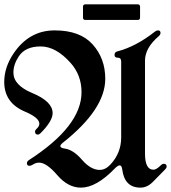

<svg xmlns="http://www.w3.org/2000/svg" viewBox="-44 -859 792 889"><path d="M0 0ZM340.3 -777.8V-827.6Q340.3 -838.9 351.1 -838.9H593.8Q604.5 -838.9 604.5 -827.6V-777.8Q604.5 -766.6 593.8 -766.6H351.1Q340.3 -766.6 340.3 -777.8ZM-24.4 -479.5Q-24.4 -548.3 20 -613.3Q91.8 -718.3 209.2 -718.3Q326.7 -718.3 385 -653.3Q443.4 -588.4 443.4 -494.1Q443.4 -353.5 247.1 -198.2Q235.4 -189 235.4 -182.6Q235.4 -173.8 256.8 -170.9Q295.4 -165.5 335.9 -118.9Q376.5 -72.3 417.5 -72.3Q444.3 -72.3 467.3 -97.2Q517.1 -150.4 517.1 -222.7V-574.2Q517.1 -591.8 501.7 -591.8Q486.3 -591.8 486.3 -604.7Q486.3 -617.7 499.5 -621.1Q585 -643.1 673.8 -712.9Q680.7 -718.3 687.5 -718.3Q699.2 -718.3 699.2 -706.5Q699.2 -698.7 690.9 -691.4Q627.4 -637.2 627.4 -578.1V-147.5Q627.4 -73.2 666.5 -73.2Q680.2 -73.2 700.7 -93.8Q707.5 -100.6 714.8 -100.6Q727.5 -100.6 727.5 -87.9Q727.5 -81.5 721.7 -75.7L664.1 -17.1Q637.7 9.8 606.4 9.8Q532.7 9.8 522 -74.2Q519.5 -93.3 510.5 -93.3Q501.5 -93.3 487.3 -78.6Q401.9 9.8 330.6 9.8Q271 9.8 221.2 -48.1Q171.4 -106 137.2 -106Q121.6 -106 106 -95.7Q99.1 -91.3 92.3 -91.3Q80.6 -91.3 80.6 -103.5Q80.6 -111.3 89.8 -117.7Q333.5 -274.9 333.5 -432.1Q333.5 -511.2 282.7 -567.9Q214.8 -644 144 -644Q73.2 -644 43 -598.1Q18.1 -560.5 18.1 -522.9Q18.1 -464.4 105.5 -428.2Q199.7 -389.2 199.7 -335Q199.7 -298.3 143.6 -242.2Q137.2 -235.8 131.3 -235.8Q118.2 -235.8 118.2 -250Q118.2 -255.9 125 -262.2Q138.2 -273.9 138.2 -286.1Q138.2 -314 71.3 -342.3Q-24.4 -382.8 -24.4 -479.5Z"/></svg>

Font: UnifrakturMaguntia
Style: Book
Weight: 400
Designer: j. 'mach' wust, Gerrit Ansmann, Georg Duffner, based on a font by Peter Wiegel, original typeface by Carl Albert Fahrenw
Version: Version 2017-03-19